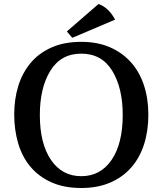

<svg xmlns="http://www.w3.org/2000/svg" viewBox="-20 -924 811 959"><path d="M386 -715Q467 -715 529 -688Q591 -661 634 -613Q677 -565 699 -498Q721 -431 721 -351Q721 -270 699.5 -203Q678 -136 635.5 -87.5Q593 -39 530.5 -12Q468 15 386 15Q299 15 235.5 -14Q172 -43 131 -92.5Q90 -142 70.5 -209Q51 -276 51 -353Q51 -428 71 -493.5Q91 -559 132 -608.5Q173 -658 236.5 -686.5Q300 -715 386 -715ZM386 -656Q284 -656 231.5 -570.5Q179 -485 179 -350Q179 -207 234.5 -125.5Q290 -44 386 -44Q482 -44 537.5 -125.5Q593 -207 593 -350Q593 -485 540.5 -570.5Q488 -656 386 -656ZM314 -767 472 -904Q522 -887 555 -826L341 -735Z"/></svg>

Font: Volkhov
Style: Regular
Weight: 400
Designer: Cyreal (www.cyreal.org)
Foundry: Cyreal (www.cyreal.org)
Version: Version 1.010